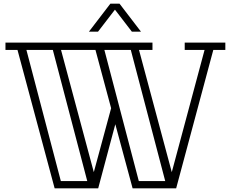

<svg xmlns="http://www.w3.org/2000/svg" viewBox="-20 -1034 1267 1054"><path d="M704 -860 611 -981 518 -860H468L586 -1014H636L754 -860ZM1217 -760H1151L947 0H708L613 -352L519 0H280L76 -760H10V-800H304H389H732H817V-760H743L923 -89L1103 -760H994V-800H1162H1217ZM459 -40 270 -760H125L314 -40ZM590 -440 504 -760H368H315L495 -89ZM887 -40 698 -760H553L742 -40Z"/></svg>

Font: Kumar One Outline
Style: Regular
Weight: 400
Designer: Parimal Parmar
Foundry: Indian Type Foundry
Version: Version 1.000;PS 1.000;hotconv 1.0.88;makeotf.lib2.5.647800